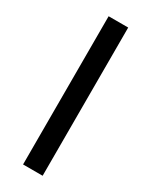

<svg xmlns="http://www.w3.org/2000/svg" viewBox="-183 -731 610 773"><g transform="rotate(30 121.5 -344.5)"><path d="M167 0H76V-689H167Z"/></g></svg>

Font: Fira Sans Compressed
Style: Regular
Weight: 400
Width: 1
Designer: bBox Type GmbH & Carrois Corporate GbR & Edenspiekermann AG
Foundry: bBox Type GmbH & Carrois Corporate GbR & Edenspiekermann AG
Version: Version 4.301